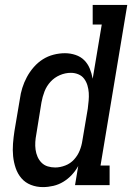

<svg xmlns="http://www.w3.org/2000/svg" viewBox="-20 -755 540 783"><path d="M155 8Q129 8 106 -1Q83 -10 67.5 -28Q52 -46 44 -69.5Q36 -93 33.5 -118Q31 -143 33 -169Q35 -195 39 -221L61 -351Q64 -374 71 -396.5Q78 -419 89.5 -440.5Q101 -462 117.5 -481Q134 -500 154.5 -513Q175 -526 198.5 -532Q222 -538 245 -538Q267 -538 288 -531Q309 -524 323.5 -509.5Q338 -495 346 -475.5Q354 -456 358 -434L395 -655H358V-735H499L390 -80H427V0H286L299 -78Q288 -58 272.5 -41.5Q257 -25 238 -13.5Q219 -2 197.5 3Q176 8 155 8ZM205 -72Q225 -72 246 -80Q267 -88 282 -104.5Q297 -121 305 -141Q313 -161 316 -182L338 -312Q340 -328 341.5 -344.5Q343 -361 342 -376.5Q341 -392 336.5 -407Q332 -422 323 -434Q314 -446 299.5 -452Q285 -458 269 -458Q246 -458 224 -448.5Q202 -439 186 -421.5Q170 -404 161.5 -382Q153 -360 149 -337L128 -207Q125 -192 124 -176Q123 -160 125 -145Q127 -130 133 -116Q139 -102 149.5 -91.5Q160 -81 174.5 -76.5Q189 -72 205 -72Q205 -72 205 -72Q205 -72 205 -72Z"/></svg>

Font: Iosevka Slab Medium Oblique
Style: Regular
Weight: 500
Italic angle: -9°
Monospace: yes
Designer: Belleve Invis
Foundry: Belleve Invis
Version: Version 11.1.1; ttfautohint (v1.8.3)